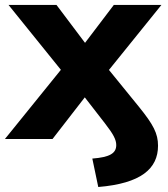

<svg xmlns="http://www.w3.org/2000/svg" viewBox="-26 -559 676 772"><path d="M369.1 192.9C540.5 178.7 609.4 119.6 609.4 26.9C609.4 -22 590.8 -57.6 533.2 -128.9L412.1 -277.8L623 -539.1H431.6L315.9 -386.7L201.2 -539.1H8.3L218.8 -278.3L-6.3 0H185.1L314.9 -167.5L396 -63C429.7 -19.5 441.4 2.4 441.4 24.4C441.4 57.6 415 73.2 345.2 78.6Z"/></svg>

Font: Winston ExtraBold
Style: Regular
Weight: 800
Designer: Vernon Adams, Kim Jin-seong, David Berlow, Cristiano Sobral
Foundry: The Winston Project Authors
Version: Version 3.004